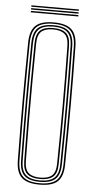

<svg xmlns="http://www.w3.org/2000/svg" viewBox="-60 -915 469 955"><g transform="rotate(5 175.0 -437.5)"><path d="M175.2 5Q112.8 5 85.4 -20.6Q58 -46.2 57.2 -105Q56.2 -191.2 55.6 -263.6Q55 -336 55 -403.2Q55 -470.5 55.6 -541Q56.2 -611.5 57.2 -694Q58 -753.5 85.4 -779.2Q112.8 -805 175.2 -805Q238 -805 265.2 -779.2Q292.5 -753.5 293.2 -694Q294.5 -611.5 295 -541Q295.5 -470.5 295.5 -403.2Q295.5 -336 295 -263.6Q294.5 -191.2 293.2 -105Q292.5 -46.2 265.2 -20.6Q238 5 175.2 5ZM175.2 -2Q233.5 -2 259 -26Q284.5 -50 285.2 -105Q286.5 -191.2 287 -263.6Q287.5 -336 287.5 -403.2Q287.5 -470.5 287 -541Q286.5 -611.5 285.2 -694Q284.5 -749.8 259 -773.9Q233.5 -798 175.2 -798Q117 -798 91.5 -773.9Q66 -749.8 65.2 -694Q64.2 -611.5 63.6 -541Q63 -470.5 63 -403.2Q63 -336 63.6 -263.6Q64.2 -191.2 65.2 -105Q66 -50 91.6 -26Q117.2 -2 175.2 -2ZM175.2 -9Q121.5 -9 97.8 -31.4Q74 -53.8 73.2 -105Q72.2 -191.2 71.6 -263.6Q71 -336 71 -403.2Q71 -470.5 71.6 -541Q72.2 -611.5 73.2 -694Q74 -746 97.8 -768.5Q121.5 -791 175.2 -791Q229 -791 252.8 -768.5Q276.5 -746 277.2 -694Q278.5 -611.5 279 -541Q279.5 -470.5 279.5 -403.2Q279.5 -336 279 -263.6Q278.5 -191.2 277.2 -105Q276.5 -53.8 252.8 -31.4Q229 -9 175.2 -9ZM175.2 -16Q223.8 -16 246.2 -36.4Q268.8 -56.8 269.2 -105Q270.5 -191.2 271 -263.6Q271.5 -336 271.5 -403.2Q271.5 -470.5 271 -541Q270.5 -611.5 269.2 -694Q268.5 -742.2 246.6 -763.1Q224.8 -784 175.2 -784Q125.8 -784 103.9 -763.1Q82 -742.2 81.2 -694Q80.2 -611.5 79.6 -541Q79 -470.5 79 -403.2Q79 -336 79.6 -263.6Q80.2 -191.2 81.2 -105Q81.8 -56.8 104.2 -36.4Q126.8 -16 175.2 -16ZM175.2 -23Q133 -23 111.4 -40.8Q89.8 -58.5 89.2 -105Q87.8 -220 87.2 -316.8Q86.8 -413.5 87.4 -504.6Q88 -595.8 89.2 -694Q89.8 -739.5 110.6 -758.2Q131.5 -777 175.2 -777Q219.2 -777 240 -758.2Q260.8 -739.5 261.2 -694Q262.2 -625.5 262.8 -556.6Q263.2 -487.8 263.4 -416.1Q263.5 -344.5 263 -267.4Q262.5 -190.2 261.2 -105Q260.8 -58.5 239.1 -40.8Q217.5 -23 175.2 -23ZM175.2 -30Q214 -30 233.4 -46.6Q252.8 -63.2 253.2 -106Q254.2 -183.5 254.9 -254.2Q255.5 -325 255.5 -394.6Q255.5 -464.2 255 -537.5Q254.5 -610.8 253.2 -693Q252.8 -736.2 233.4 -753.1Q214 -770 175.2 -770Q136.8 -770 117.2 -753.1Q97.8 -736.2 97.2 -693Q96 -603 95.4 -511.1Q94.8 -419.2 95.2 -319.6Q95.8 -220 97.2 -106Q97.8 -63.2 117.2 -46.6Q136.8 -30 175.2 -30ZM57.2 -873V-880H294.2V-873ZM57.2 -845V-852H294.2V-845ZM57.2 -859V-866H294.2V-859Z"/></g></svg>

Font: Big Shoulders Inline Text SC Thin
Style: Regular
Weight: 100
Designer: Patric King
Foundry: XO Type Co
Version: Version 2.002